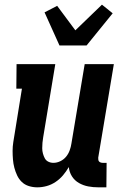

<svg xmlns="http://www.w3.org/2000/svg" viewBox="-20 -795 540 823"><path d="M140 8Q121 8 103.5 2.5Q86 -3 73.5 -15Q61 -27 53.5 -43Q46 -59 41.5 -76Q37 -93 35.5 -111.5Q34 -130 34 -148.5Q34 -167 37 -186Q40 -205 43 -223L74 -415H50L51 -520H217L165 -206Q163 -195 162 -183Q161 -171 161 -159.5Q161 -148 164 -137Q167 -126 172 -116.5Q177 -107 187 -102Q197 -97 209 -97Q224 -97 238.5 -104Q253 -111 263 -123Q273 -135 278.5 -150Q284 -165 286 -179L343 -520H468L401 -119Q401 -114 401.5 -110Q402 -106 404.5 -103Q407 -100 411.5 -98.5Q416 -97 420 -97H437L436 8H402Q379 8 358 4Q337 0 318.5 -10.5Q300 -21 288.5 -39Q277 -57 275 -79Q264 -60 250 -43.5Q236 -27 218 -15Q200 -3 180 2.5Q160 8 140 8ZM235 -600 171 -742 225 -770 303 -665 417 -775 463 -738 351 -600Z"/></svg>

Font: Iosevka Curly Slab Extrabold
Style: Italic
Weight: 800
Italic angle: -9°
Monospace: yes
Designer: Belleve Invis
Foundry: Belleve Invis
Version: Version 22.1.2; ttfautohint (v1.8.4)